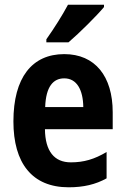

<svg xmlns="http://www.w3.org/2000/svg" viewBox="-20 -852 533 816"><path d="M422 -822V-832H269C245 -787 211 -733 177 -685V-672H271C319 -713 392 -786 422 -822ZM253 -622C116 -622 37 -522 37 -336C37 -159 116 -56 272 -56C335 -56 386 -68 433 -94V-206C381 -175 336 -162 281 -162C211 -162 172 -209 171 -303H459V-375C459 -528 384 -622 253 -622ZM253 -519C306 -519 333 -471 334 -397H172C175 -485 207 -519 253 -519Z"/></svg>

Font: Noto Sans Malayalam UI Condensed
Style: Bold
Weight: 700
Width: 3
Designer: Jelle Bosma - Monotype Design Team
Foundry: Monotype Imaging Inc.
Version: Version 2.104